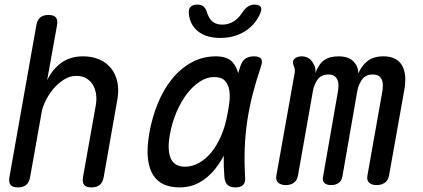

<svg xmlns="http://www.w3.org/2000/svg" viewBox="-20 -805 1840 835"><path d="M161 -316 111 -35Q107 -12 94 -1Q81 10 58 10Q35 10 26 -1Q17 -12 21 -35L138 -695Q142 -718 155 -729Q168 -740 191 -740Q214 -740 223 -729Q232 -718 228 -695L185 -456Q208 -504 247 -532Q286 -560 341 -560Q381 -560 412 -546.5Q443 -533 463 -508Q483 -483 490.5 -448Q498 -413 490 -370L431 -35Q427 -12 414 -1Q401 10 378 10Q355 10 346 -1Q337 -12 341 -35L396 -344Q401 -370 398 -393.5Q395 -417 384.5 -435Q374 -453 356 -464Q338 -475 311 -475Q284 -475 258.5 -459Q233 -443 213 -419.5Q193 -396 179 -368Q165 -340 161 -316Z M760 10Q724 10 695 -2Q666 -14 647.5 -41.5Q629 -69 623.5 -113.5Q618 -158 629 -224Q641 -293 666 -354.5Q691 -416 728 -461.5Q765 -507 813 -533.5Q861 -560 919 -560Q967 -560 990 -536Q1008 -516 1016 -487Q1020 -501 1025 -516Q1033 -541 1048 -550.5Q1063 -560 1084 -560Q1108 -560 1115.5 -549.5Q1123 -539 1115 -516Q1095 -457 1080 -399.5Q1065 -342 1056 -283.5Q1047 -225 1044.5 -163.5Q1042 -102 1046 -34Q1048 -12 1037.5 -1Q1027 10 1004 10Q981 10 969.5 -1Q958 -12 956 -34Q952 -82 953 -128Q944 -110 933 -94Q903 -48 860 -19Q817 10 760 10ZM785 -80Q816 -80 845.5 -96.5Q875 -113 899.5 -143Q924 -173 942 -215Q960 -257 969 -308Q974 -332 977.5 -360.5Q981 -389 977 -413Q973 -437 958.5 -453.5Q944 -470 911 -470Q880 -470 849.5 -450.5Q819 -431 793 -397Q767 -363 747 -316Q727 -269 718 -215Q707 -151 723 -115.5Q739 -80 785 -80ZM801 -750Q800 -767 809.5 -776Q819 -785 838 -785Q849 -785 856.5 -782Q864 -779 868 -774Q876 -765 879.5 -753Q883 -741 889 -730Q906 -698 947 -698Q988 -698 1018 -730Q1027 -740 1034.5 -751.5Q1042 -763 1052 -772Q1060 -778 1067.5 -781.5Q1075 -785 1087 -785Q1106 -785 1113 -776Q1120 -767 1113 -750Q1097 -709 1061 -680Q1010 -640 938 -640Q866 -640 829 -680Q803 -709 801 -750Z M1223 0Q1203 0 1190.5 -10Q1178 -20 1182 -42L1261 -485Q1263 -494 1262 -502.5Q1261 -511 1257 -520Q1249 -539 1261 -549.5Q1273 -560 1292 -560Q1312 -560 1325.5 -549.5Q1339 -539 1347 -520Q1351 -511 1352 -502.5Q1353 -494 1351 -485Q1365 -525 1388.5 -542.5Q1412 -560 1453 -560Q1496 -560 1517.5 -537.5Q1539 -515 1538 -485Q1551 -517 1577 -538.5Q1603 -560 1648 -560Q1679 -560 1699 -549Q1719 -538 1729.5 -518.5Q1740 -499 1742 -473.5Q1744 -448 1739 -418L1672 -42Q1668 -20 1653 -10Q1638 0 1618 0Q1598 0 1586 -10Q1574 -20 1578 -42L1643 -409Q1645 -423 1645 -435.5Q1645 -448 1640.5 -458.5Q1636 -469 1626.5 -475Q1617 -481 1601 -481Q1570 -481 1554.5 -459Q1539 -437 1534 -410L1469 -37Q1465 -17 1451.5 -8.5Q1438 0 1420 0Q1402 0 1391.5 -8.5Q1381 -17 1385 -37L1450 -409Q1452 -422 1452 -435Q1452 -448 1447.5 -458Q1443 -468 1434 -474.5Q1425 -481 1409 -481Q1377 -481 1361.5 -459.5Q1346 -438 1341 -410L1276 -42Q1272 -20 1257.5 -10Q1243 0 1223 0Z"/></svg>

Font: Maple Mono Normal NL
Style: Italic
Weight: 400
Italic angle: -10°
Monospace: yes
Designer: subframe7536
Version: Version 7.000